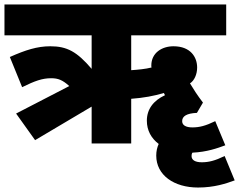

<svg xmlns="http://www.w3.org/2000/svg" viewBox="-20 -642 1070 859"><path d="M137 -15 390 -165V0H567V-200C622 -204 671 -213 713 -226C715 -223 716 -220 718 -216C666 -192 637 -153 637 -102C637 -58 657 -23 690 2C683 17 679 35 679 54C679 142 759 197 866 197C939 197 992 179 1030 165L985 56C942 77 914 84 883 84C853 84 837 74 837 56C837 50 838 45 841 41C906 38 953 21 988 8L943 -100C900 -79 872 -72 841 -72C811 -72 795 -82 795 -100C795 -122 815 -135 861 -137L888 -183C862 -217 847 -241 830 -269C849 -281 862 -309 862 -340C862 -386 833 -435 756 -435C705 -435 657 -406 657 -349C657 -346 657 -342 658 -340C630 -333 597 -330 567 -328V-484H992V-622H0V-484H390V-334C324 -411 280 -435 205 -435C146 -435 94 -418 24 -387L79 -252C136 -280 169 -292 209 -292C240 -292 260 -284 290 -257L52 -134Z"/></svg>

Font: Noto Sans Black
Style: Italic
Weight: 900
Italic angle: -12°
Designer: Monotype Design Team
Foundry: Monotype Imaging Inc.
Version: Version 2.013